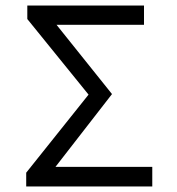

<svg xmlns="http://www.w3.org/2000/svg" viewBox="-20 -676 640 696"><path d="M75 0V-50L301 -333L79 -607V-656H502V-586H185L386 -335L181 -71H532V0Z"/></svg>

Font: SauceCodePro NFM
Style: Regular
Weight: 400
Monospace: yes
Designer: Paul D. Hunt, Teo Tuominen
Foundry: Adobe
Version: Version 2.042;hotconv 1.1.0;makeotfexe 2.6.0;Nerd Fonts 3.3.